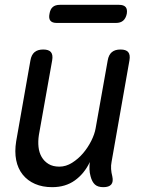

<svg xmlns="http://www.w3.org/2000/svg" viewBox="-20 -765 640 795"><path d="M408 10Q385 10 373 -1Q361 -12 355 -35Q351 -49 350.5 -64.5Q350 -80 352 -94Q329 -46 290 -18Q251 10 196 10Q156 10 125 -3.5Q94 -17 74 -42Q54 -67 47 -102Q40 -137 47 -180L106 -515Q110 -538 123 -549Q136 -560 159 -560Q182 -560 191 -549Q200 -538 196 -515L141 -206Q137 -180 139.5 -156.5Q142 -133 152.5 -115Q163 -97 181 -86Q199 -75 226 -75Q253 -75 278.5 -91Q304 -107 324 -130.5Q344 -154 358 -182Q372 -210 376 -234L426 -515Q430 -538 443 -549Q456 -560 479 -560Q502 -560 511 -549Q520 -538 516 -515L442 -95Q439 -80 440 -65Q441 -50 445 -35Q450 -12 440.5 -1Q431 10 408 10ZM215 -670Q196 -670 188.5 -679.5Q181 -689 185 -708Q188 -727 198.5 -736Q209 -745 228 -745H473Q492 -745 500 -736Q508 -727 505 -708Q501 -689 490 -679.5Q479 -670 460 -670Z"/></svg>

Font: Maple Mono NL
Style: Italic
Weight: 400
Italic angle: -10°
Monospace: yes
Designer: subframe7536
Version: Version 7.000